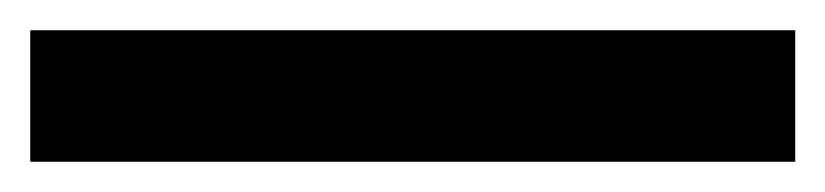

<svg xmlns="http://www.w3.org/2000/svg" viewBox="-23 -867 546 127"><path d="M503 -760H-3V-847H503Z"/></svg>

Font: Noto Sans Adlam Unjoined SemiBold
Style: Regular
Weight: 600
Version: Version 3.001